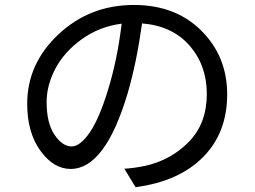

<svg xmlns="http://www.w3.org/2000/svg" viewBox="-20 -736 1040 782"><path d="M271.5 -139.6Q306.6 -139.6 345.7 -196.8Q384.8 -253.9 420.9 -373Q458 -494.1 475.6 -639.6Q384.8 -627.9 313 -576.2Q241.2 -524.4 205.6 -456.5Q169.9 -388.7 169.9 -320.3Q169.9 -234.4 202.1 -187Q234.4 -139.6 271.5 -139.6ZM532.2 26.4 486.3 -48.8Q524.4 -50.8 571.3 -60.5Q676.8 -84 749.5 -158.7Q822.3 -233.4 822.3 -353.5Q822.3 -469.7 752 -550.3Q681.6 -630.9 558.6 -640.6Q536.1 -479.5 500 -356.4Q408.2 -47.9 267.6 -47.9Q198.2 -47.9 144.5 -122.1Q90.8 -196.3 90.8 -313.5Q90.8 -476.6 218.3 -596.2Q345.7 -715.8 525.4 -715.8Q695.3 -715.8 800.3 -610.8Q905.3 -505.9 905.3 -351.6Q905.3 -195.3 807.1 -96.2Q709 2.9 532.2 26.4Z"/></svg>

Font: GenEi Gothic M Regular
Style: Regular
Weight: 400
Designer: o_tamon (Modified); [Source Han Sans]
Ryoko NISHIZUKA  (kana & ideographs); Paul D. Hunt (Latin, Greek & Cyrillic); Wenl
Version: Version 1.1a;Original Version 1.004